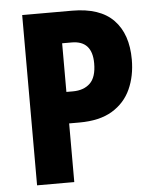

<svg xmlns="http://www.w3.org/2000/svg" viewBox="-52 -758 647 802"><g transform="rotate(-5 272.0 -357.0)"><path d="M280 -714Q397 -714 454 -655Q511 -596 511 -489Q511 -420 486 -365Q461 -310 408 -278Q355 -246 270 -246H227V0H71V-714ZM267 -582H227V-378H254Q300 -378 326.5 -403.5Q353 -429 353 -487Q353 -582 267 -582Z"/></g></svg>

Font: Noto Sans Tamil Condensed ExtraBold
Style: Regular
Weight: 800
Width: 3
Designer: Jelle Bosma - Monotype Design Team
Foundry: Monotype Imaging Inc.
Version: Version 2.004; ttfautohint (v1.8.4.7-5d5b)